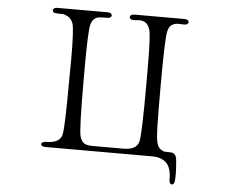

<svg xmlns="http://www.w3.org/2000/svg" viewBox="-55 -744 1110 935"><g transform="rotate(5 500.0 -276.0)"><path d="M829 9Q833 52 833 75Q833 87 832.5 93Q832 99 832 103Q832 115 828 121.5Q824 128 818 128Q812 128 808.5 122Q805 116 805 105Q805 48 780.5 24Q756 0 710 0H190Q179 0 173 -3.5Q167 -7 167 -12Q167 -17 173 -21Q179 -25 189 -25Q257 -25 267 -67Q276 -103 276 -340L277 -436Q277 -588 267 -613Q259 -633 244 -642Q229 -651 218 -652Q207 -653 187 -653Q178 -653 172.5 -656.5Q167 -660 167 -666Q167 -672 172.5 -676Q178 -680 188 -680H311H434Q444 -680 449.5 -676Q455 -672 455 -667Q455 -661 450 -657Q445 -653 436 -653Q407 -653 394.5 -651.5Q382 -650 371.5 -641.5Q361 -633 355 -613Q346 -580 346 -393V-340Q346 -103 355 -67Q362 -42 376 -33.5Q390 -25 418 -25H568Q633 -25 643 -67Q652 -103 652 -340V-417Q652 -585 643 -613Q636 -636 623 -645.5Q610 -655 589 -655Q584 -655 578 -654Q572 -653 566 -653H561Q553 -653 548 -657Q543 -661 543 -666Q543 -672 548.5 -676Q554 -680 564 -680H687H810Q820 -680 825.5 -676Q831 -672 831 -667Q831 -661 826 -657Q821 -653 812 -653L783 -654Q764 -654 750.5 -645.5Q737 -637 731 -613Q722 -577 722 -340Q722 -217 723.5 -152.5Q725 -88 731 -67Q737 -46 749 -37.5Q761 -29 769.5 -28Q778 -27 801 -27Q810 -27 818.5 -19.5Q827 -12 829 9Z"/></g></svg>

Font: Hina Mincho
Style: Regular
Weight: 400
Designer: satsuyako
Foundry: satsuyako
Version: Version 1.100